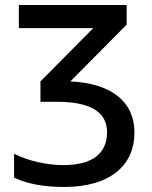

<svg xmlns="http://www.w3.org/2000/svg" viewBox="-20 -734 603 764"><path d="M235 10C423 10 515 -80 515 -206C515 -334 417 -403 260 -410L484 -636V-714H55V-622H351L141 -410V-329H206C335 -329 406 -291 406 -208C406 -125 350 -77 232 -77C166 -77 92 -94 36 -122V-27C90 -2 155 10 235 10Z"/></svg>

Font: Noto Sans Mono SemiCondensed Medium
Style: Regular
Weight: 500
Width: 4
Designer: Monotype Design Team
Foundry: Monotype Imaging Inc.
Version: Version 2.014